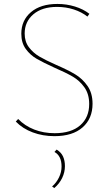

<svg xmlns="http://www.w3.org/2000/svg" viewBox="-20 -683 555 973"><path d="M256 -340Q199 -366 166 -385Q133 -404 110.5 -435Q88 -466 88 -512Q88 -580 137 -621.5Q186 -663 271 -663Q317 -663 359.5 -650Q402 -637 433 -613L423 -599Q394 -622 354 -635Q314 -648 269 -648Q193 -648 149 -610.5Q105 -573 105 -513Q105 -472 126.5 -443.5Q148 -415 179.5 -396.5Q211 -378 265 -354Q325 -328 361.5 -306Q398 -284 423.5 -247.5Q449 -211 449 -157Q449 -82 398.5 -37.5Q348 7 256 7Q197 7 146 -12Q95 -31 60 -67L72 -80Q106 -45 153.5 -26.5Q201 -8 257 -8Q341 -8 386.5 -48Q432 -88 432 -156Q432 -206 408 -240Q384 -274 349 -294.5Q314 -315 256 -340ZM244 262Q266 243 279 216Q292 189 292 161Q292 107 256 87L267 75Q290 89 299.5 110Q309 131 309 159Q309 190 295 219Q281 248 255 270Z"/></svg>

Font: Ysabeau Infant Thin
Style: Regular
Weight: 200
Designer: Christian Thalmann (Catharsis Fonts)
Version: Version 0.003